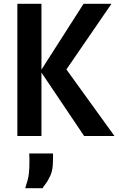

<svg xmlns="http://www.w3.org/2000/svg" viewBox="-20 -717 636 1012"><path d="M71.5 0V-697H198.5V-350L420.5 -697H567.5L330 -351L583.5 0H423.5L198.5 -334.5V0ZM113 275Q115.5 266.5 125.2 233.8Q135 201 135 141Q135 129 135 116.8Q135 104.5 134 92H259Q260 98 259.5 114Q259 130 259 134Q259 178 246.2 206.8Q233.5 235.5 220.2 252Q207 268.5 205 275Z"/></svg>

Font: Alatsi
Style: Regular
Weight: 400
Designer: Spyros Zevelakis, Eben Sorkin
Foundry: www.sorkintype.com
Version: Version 1.008; ttfautohint (v1.8.4.7-5d5b)